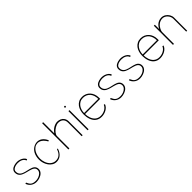

<svg xmlns="http://www.w3.org/2000/svg" viewBox="338 -2061 3462 3462"><g transform="rotate(-45 2068.5 -330.5)"><path d="M384.3 -401.4Q380.4 -417 371.1 -429.9Q361.8 -442.9 348.9 -453.6Q335.9 -464.4 320.3 -472.7Q304.7 -481 288.3 -486.3Q272 -491.7 255.4 -494.6Q238.8 -497.6 223.6 -497.6Q206.1 -497.6 186.5 -495.4Q167 -493.2 148.4 -487.8Q129.9 -482.4 113 -474.1Q96.2 -465.8 83.7 -453.6Q71.3 -441.4 63.7 -425Q56.2 -408.7 56.2 -387.7Q56.2 -357.4 65.2 -335.7Q74.2 -314 90.1 -298.3Q106 -282.7 126.7 -272.2Q147.5 -261.7 171.1 -254.2Q194.8 -246.6 219.5 -240.7Q244.1 -234.9 267.8 -228.5Q291.5 -222.2 312.3 -214.6Q333 -207 348.9 -195.8Q364.7 -184.6 373.8 -168.7Q382.8 -152.8 382.8 -130.4Q382.8 -111.8 375.5 -96.2Q368.2 -80.6 356 -67.6Q343.8 -54.7 327.6 -44.9Q311.5 -35.2 294.2 -28.6Q276.9 -22 259 -18.6Q241.2 -15.1 225.6 -15.1Q192.4 -15.1 168.9 -20.3Q145.5 -25.4 127.9 -37.6Q110.4 -49.8 97.4 -69.3Q84.5 -88.9 71.8 -117.7L48.8 -110.4Q58.1 -82.5 74.5 -60.5Q90.8 -38.6 112.5 -22.9Q134.3 -7.3 160.9 1Q187.5 9.3 216.8 9.3Q236.8 9.3 258.8 5.4Q280.8 1.5 302 -6.1Q323.2 -13.7 342.5 -25.1Q361.8 -36.6 376.2 -51.8Q390.6 -66.9 399.2 -86.2Q407.7 -105.5 407.7 -128.4Q407.7 -155.8 398.4 -174.8Q389.2 -193.8 373.5 -207.3Q357.9 -220.7 336.9 -229.2Q315.9 -237.8 292.5 -244.1Q269 -250.5 244.1 -255.6Q219.2 -260.7 195.8 -267.1Q172.4 -273.4 151.4 -282.5Q130.4 -291.5 114.7 -305.4Q99.1 -319.3 89.8 -339.4Q80.6 -359.4 80.6 -387.7Q80.6 -404.8 87.2 -417.5Q93.8 -430.2 104.7 -439.7Q115.7 -449.2 129.9 -455.6Q144 -461.9 159.2 -465.8Q174.3 -469.7 189.5 -471.4Q204.6 -473.1 216.8 -473.1Q238.8 -473.1 261.2 -469Q283.7 -464.8 303.5 -455.3Q323.2 -445.8 338.4 -430.4Q353.5 -415 360.8 -392.1Z M892.1 -147.9Q879.4 -108.9 861.6 -83.3Q843.8 -57.6 822.8 -42.7Q801.8 -27.8 778.8 -22Q755.9 -16.1 732.9 -16.1Q702.6 -16.1 677.7 -26.4Q652.8 -36.6 633.1 -53.7Q613.3 -70.8 598.6 -93.8Q584 -116.7 574.5 -142.1Q564.9 -167.5 560.3 -193.8Q555.7 -220.2 555.7 -244.1Q555.7 -282.7 565.7 -323.2Q575.7 -363.8 596.4 -397.2Q617.2 -430.7 648.4 -452.4Q679.7 -474.1 722.2 -475.6Q742.2 -475.6 762.7 -469.5Q783.2 -463.4 803.5 -449.5Q823.7 -435.5 843.5 -413.1Q863.3 -390.6 882.3 -357.4L901.9 -366.2Q887.2 -401.9 867.4 -426.8Q847.7 -451.7 825.7 -467.5Q803.7 -483.4 780.3 -490.5Q756.8 -497.6 733.9 -497.6Q709.5 -497.6 684.8 -490.5Q660.2 -483.4 637.5 -469.5Q614.7 -455.6 595 -434.6Q575.2 -413.6 560.8 -385.5Q546.4 -357.4 538.1 -322Q529.8 -286.6 529.8 -244.1Q529.8 -198.2 543.9 -152.8Q558.1 -107.4 584 -71.3Q609.9 -35.2 647 -12.9Q684.1 9.3 730 9.3Q756.3 9.3 783.4 1Q810.5 -7.3 835 -26.1Q859.4 -44.9 879.6 -75Q899.9 -105 912.6 -147.9Z M1060.5 -669.9H1034.7V0H1060.5V-317.9Q1060.5 -332.5 1068.6 -349.4Q1076.7 -366.2 1090.1 -383.1Q1103.5 -399.9 1121.8 -415.8Q1140.1 -431.6 1160.9 -443.8Q1181.6 -456.1 1203.4 -463.4Q1225.1 -470.7 1246.1 -470.7Q1272.5 -470.7 1295.7 -463.4Q1318.8 -456.1 1335.9 -440.9Q1353 -425.8 1363 -402.8Q1373 -379.9 1373 -349.1V0H1397.9V-352.5Q1397.9 -376.5 1392.3 -396.5Q1386.7 -416.5 1376.5 -432.6Q1366.2 -448.7 1352.3 -460.9Q1338.4 -473.1 1321.3 -481.2Q1304.2 -489.3 1285.2 -493.4Q1266.1 -497.6 1246.1 -497.6Q1219.7 -497.6 1193.1 -488.8Q1166.5 -480 1142.1 -464.8Q1117.7 -449.7 1096.7 -429.2Q1075.7 -408.7 1060.5 -385.3Z M1549.8 -488.3H1524.4V0H1549.8ZM1553.2 -588.9Q1553.2 -592.3 1552 -595Q1550.8 -597.7 1548.6 -599.9Q1546.4 -602.1 1543.5 -603.3Q1540.5 -604.5 1537.1 -604.5Q1533.7 -604.5 1530.5 -603.3Q1527.3 -602.1 1524.9 -599.9Q1522.5 -597.7 1521.2 -595Q1520 -592.3 1520 -588.9Q1520 -585 1521.2 -581.5Q1522.5 -578.1 1524.9 -575.9Q1527.3 -573.7 1530.5 -572.5Q1533.7 -571.3 1537.1 -571.3Q1540.5 -571.3 1543.5 -572.5Q1546.4 -573.7 1548.6 -575.9Q1550.8 -578.1 1552 -581.5Q1553.2 -585 1553.2 -588.9Z M2056.2 -118.7Q2044.9 -91.8 2025.1 -72.3Q2005.4 -52.7 1981 -40Q1956.5 -27.3 1929.7 -21.2Q1902.8 -15.1 1877 -15.1Q1843.3 -15.1 1817.1 -25.4Q1791 -35.6 1771.2 -53Q1751.5 -70.3 1737.8 -93Q1724.1 -115.7 1715.6 -140.6Q1707 -165.5 1703.4 -191.2Q1699.7 -216.8 1699.7 -239.7H2085.4V-274.4Q2085.4 -319.8 2070.8 -360.4Q2056.2 -400.9 2029.1 -431.4Q2002 -461.9 1963.6 -479.7Q1925.3 -497.6 1877.9 -497.6Q1828.1 -497.6 1790.3 -477.8Q1752.4 -458 1726.8 -424.3Q1701.2 -390.6 1688.2 -345.7Q1675.3 -300.8 1675.3 -251Q1675.3 -218.8 1680.2 -187Q1685.1 -155.3 1695.1 -126.5Q1705.1 -97.7 1721.2 -72.8Q1737.3 -47.9 1759.8 -29.5Q1782.2 -11.2 1811.5 -1Q1840.8 9.3 1877.9 9.3Q1908.2 9.3 1939.5 1.5Q1970.7 -6.3 1998.5 -21.7Q2026.4 -37.1 2047.9 -60.1Q2069.3 -83 2079.6 -113.3ZM1699.7 -264.2Q1699.7 -297.9 1709.7 -334.7Q1719.7 -371.6 1741.2 -402.3Q1762.7 -433.1 1796.6 -453.1Q1830.6 -473.1 1877.9 -473.1Q1922.4 -473.1 1956.5 -457Q1990.7 -440.9 2013.9 -412.8Q2037.1 -384.8 2049.1 -346.4Q2061 -308.1 2061 -264.2Z M2543 -401.4Q2539.1 -417 2529.8 -429.9Q2520.5 -442.9 2507.6 -453.6Q2494.6 -464.4 2479 -472.7Q2463.4 -481 2447 -486.3Q2430.7 -491.7 2414.1 -494.6Q2397.5 -497.6 2382.3 -497.6Q2364.7 -497.6 2345.2 -495.4Q2325.7 -493.2 2307.1 -487.8Q2288.6 -482.4 2271.7 -474.1Q2254.9 -465.8 2242.4 -453.6Q2230 -441.4 2222.4 -425Q2214.8 -408.7 2214.8 -387.7Q2214.8 -357.4 2223.9 -335.7Q2232.9 -314 2248.8 -298.3Q2264.6 -282.7 2285.4 -272.2Q2306.2 -261.7 2329.8 -254.2Q2353.5 -246.6 2378.2 -240.7Q2402.8 -234.9 2426.5 -228.5Q2450.2 -222.2 2470.9 -214.6Q2491.7 -207 2507.6 -195.8Q2523.4 -184.6 2532.5 -168.7Q2541.5 -152.8 2541.5 -130.4Q2541.5 -111.8 2534.2 -96.2Q2526.9 -80.6 2514.6 -67.6Q2502.4 -54.7 2486.3 -44.9Q2470.2 -35.2 2452.9 -28.6Q2435.5 -22 2417.7 -18.6Q2399.9 -15.1 2384.3 -15.1Q2351.1 -15.1 2327.6 -20.3Q2304.2 -25.4 2286.6 -37.6Q2269 -49.8 2256.1 -69.3Q2243.2 -88.9 2230.5 -117.7L2207.5 -110.4Q2216.8 -82.5 2233.2 -60.5Q2249.5 -38.6 2271.2 -22.9Q2293 -7.3 2319.6 1Q2346.2 9.3 2375.5 9.3Q2395.5 9.3 2417.5 5.4Q2439.5 1.5 2460.7 -6.1Q2481.9 -13.7 2501.2 -25.1Q2520.5 -36.6 2534.9 -51.8Q2549.3 -66.9 2557.9 -86.2Q2566.4 -105.5 2566.4 -128.4Q2566.4 -155.8 2557.1 -174.8Q2547.9 -193.8 2532.2 -207.3Q2516.6 -220.7 2495.6 -229.2Q2474.6 -237.8 2451.2 -244.1Q2427.7 -250.5 2402.8 -255.6Q2377.9 -260.7 2354.5 -267.1Q2331.1 -273.4 2310.1 -282.5Q2289.1 -291.5 2273.4 -305.4Q2257.8 -319.3 2248.5 -339.4Q2239.3 -359.4 2239.3 -387.7Q2239.3 -404.8 2245.8 -417.5Q2252.4 -430.2 2263.4 -439.7Q2274.4 -449.2 2288.6 -455.6Q2302.7 -461.9 2317.9 -465.8Q2333 -469.7 2348.1 -471.4Q2363.3 -473.1 2375.5 -473.1Q2397.5 -473.1 2419.9 -469Q2442.4 -464.8 2462.2 -455.3Q2481.9 -445.8 2497.1 -430.4Q2512.2 -415 2519.5 -392.1Z M3023.9 -401.4Q3020 -417 3010.7 -429.9Q3001.5 -442.9 2988.5 -453.6Q2975.6 -464.4 2960 -472.7Q2944.3 -481 2928 -486.3Q2911.6 -491.7 2895 -494.6Q2878.4 -497.6 2863.3 -497.6Q2845.7 -497.6 2826.2 -495.4Q2806.6 -493.2 2788.1 -487.8Q2769.5 -482.4 2752.7 -474.1Q2735.8 -465.8 2723.4 -453.6Q2710.9 -441.4 2703.4 -425Q2695.8 -408.7 2695.8 -387.7Q2695.8 -357.4 2704.8 -335.7Q2713.9 -314 2729.7 -298.3Q2745.6 -282.7 2766.4 -272.2Q2787.1 -261.7 2810.8 -254.2Q2834.5 -246.6 2859.1 -240.7Q2883.8 -234.9 2907.5 -228.5Q2931.2 -222.2 2951.9 -214.6Q2972.7 -207 2988.5 -195.8Q3004.4 -184.6 3013.4 -168.7Q3022.5 -152.8 3022.5 -130.4Q3022.5 -111.8 3015.1 -96.2Q3007.8 -80.6 2995.6 -67.6Q2983.4 -54.7 2967.3 -44.9Q2951.2 -35.2 2933.8 -28.6Q2916.5 -22 2898.7 -18.6Q2880.9 -15.1 2865.2 -15.1Q2832 -15.1 2808.6 -20.3Q2785.2 -25.4 2767.6 -37.6Q2750 -49.8 2737.1 -69.3Q2724.1 -88.9 2711.4 -117.7L2688.5 -110.4Q2697.8 -82.5 2714.1 -60.5Q2730.5 -38.6 2752.2 -22.9Q2773.9 -7.3 2800.5 1Q2827.1 9.3 2856.4 9.3Q2876.5 9.3 2898.4 5.4Q2920.4 1.5 2941.7 -6.1Q2962.9 -13.7 2982.2 -25.1Q3001.5 -36.6 3015.9 -51.8Q3030.3 -66.9 3038.8 -86.2Q3047.4 -105.5 3047.4 -128.4Q3047.4 -155.8 3038.1 -174.8Q3028.8 -193.8 3013.2 -207.3Q2997.6 -220.7 2976.6 -229.2Q2955.6 -237.8 2932.1 -244.1Q2908.7 -250.5 2883.8 -255.6Q2858.9 -260.7 2835.4 -267.1Q2812 -273.4 2791 -282.5Q2770 -291.5 2754.4 -305.4Q2738.8 -319.3 2729.5 -339.4Q2720.2 -359.4 2720.2 -387.7Q2720.2 -404.8 2726.8 -417.5Q2733.4 -430.2 2744.4 -439.7Q2755.4 -449.2 2769.5 -455.6Q2783.7 -461.9 2798.8 -465.8Q2814 -469.7 2829.1 -471.4Q2844.2 -473.1 2856.4 -473.1Q2878.4 -473.1 2900.9 -469Q2923.3 -464.8 2943.1 -455.3Q2962.9 -445.8 2978 -430.4Q2993.2 -415 3000.5 -392.1Z M3550.3 -118.7Q3539.1 -91.8 3519.3 -72.3Q3499.5 -52.7 3475.1 -40Q3450.7 -27.3 3423.8 -21.2Q3397 -15.1 3371.1 -15.1Q3337.4 -15.1 3311.3 -25.4Q3285.2 -35.6 3265.4 -53Q3245.6 -70.3 3231.9 -93Q3218.3 -115.7 3209.7 -140.6Q3201.2 -165.5 3197.5 -191.2Q3193.8 -216.8 3193.8 -239.7H3579.6V-274.4Q3579.6 -319.8 3564.9 -360.4Q3550.3 -400.9 3523.2 -431.4Q3496.1 -461.9 3457.8 -479.7Q3419.4 -497.6 3372.1 -497.6Q3322.3 -497.6 3284.4 -477.8Q3246.6 -458 3220.9 -424.3Q3195.3 -390.6 3182.4 -345.7Q3169.4 -300.8 3169.4 -251Q3169.4 -218.8 3174.3 -187Q3179.2 -155.3 3189.2 -126.5Q3199.2 -97.7 3215.3 -72.8Q3231.4 -47.9 3253.9 -29.5Q3276.4 -11.2 3305.7 -1Q3335 9.3 3372.1 9.3Q3402.3 9.3 3433.6 1.5Q3464.8 -6.3 3492.7 -21.7Q3520.5 -37.1 3542 -60.1Q3563.5 -83 3573.7 -113.3ZM3193.8 -264.2Q3193.8 -297.9 3203.9 -334.7Q3213.9 -371.6 3235.4 -402.3Q3256.8 -433.1 3290.8 -453.1Q3324.7 -473.1 3372.1 -473.1Q3416.5 -473.1 3450.7 -457Q3484.9 -440.9 3508.1 -412.8Q3531.2 -384.8 3543.2 -346.4Q3555.2 -308.1 3555.2 -264.2Z M3701.7 -488.3V0H3727.1V-302.7Q3727.1 -312 3731.4 -328.1Q3735.8 -344.2 3745.4 -363.3Q3754.9 -382.3 3769 -401.9Q3783.2 -421.4 3803 -437.3Q3822.8 -453.1 3847.9 -463.1Q3873 -473.1 3904.3 -473.1Q3931.6 -473.1 3956.1 -460.7Q3980.5 -448.2 3999 -427.7Q4017.6 -407.2 4028.6 -381.1Q4039.6 -355 4039.6 -328.1V0H4063.5V-332.5Q4063.5 -354.5 4057.4 -375.2Q4051.3 -396 4040.5 -414.3Q4029.8 -432.6 4014.6 -448Q3999.5 -463.4 3981.9 -474.4Q3964.4 -485.4 3944.6 -491.5Q3924.8 -497.6 3904.3 -497.6Q3879.4 -497.6 3854.7 -491.5Q3830.1 -485.4 3807.4 -471.4Q3784.7 -457.5 3764.2 -434.6Q3743.7 -411.6 3727.1 -378.4V-488.3Z"/></g></svg>

Font: SaysetthaMai Thin
Style: Regular
Weight: 100
Designer: John M. Durdin
Foundry: Lao Script for Windows
Version: Version 1.101